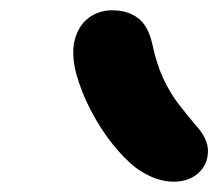

<svg xmlns="http://www.w3.org/2000/svg" viewBox="-20 -830 424 373"><path d="M317 -477Q299 -477 280.5 -484Q262 -491 244 -504Q221 -522 198 -551Q175 -580 156.5 -615.5Q138 -651 128 -687Q118 -726 125.5 -753.5Q133 -781 152.5 -795.5Q172 -810 198 -810Q228 -810 248 -795Q268 -780 276 -744Q284 -706 297 -678Q310 -650 326.5 -628.5Q343 -607 360 -587Q385 -560 384 -534.5Q383 -509 364.5 -493Q346 -477 317 -477Z"/></svg>

Font: Shantell Sans Light SemiBold
Style: Italic
Weight: 600
Italic angle: -11°
Version: Version 1.011;[c5ecc13dd]